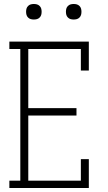

<svg xmlns="http://www.w3.org/2000/svg" viewBox="-20 -944 540 964"><path d="M27 0V-37H82V-698H27V-735H426V-590H386V-698H122V-401H364V-364H122V-37H386V-145H426V0ZM350 -846Q342 -846 334.5 -848Q327 -850 321 -856Q315 -862 313 -869.5Q311 -877 311 -885Q311 -893 313 -900.5Q315 -908 321 -914Q327 -920 334.5 -922Q342 -924 350 -924Q358 -924 365.5 -922Q373 -920 379 -914Q385 -908 387 -900.5Q389 -893 389 -885Q389 -877 387 -869.5Q385 -862 379 -856Q373 -850 365.5 -848Q358 -846 350 -846ZM150 -846Q142 -846 134.5 -848Q127 -850 121 -856Q115 -862 113 -869.5Q111 -877 111 -885Q111 -893 113 -900.5Q115 -908 121 -914Q127 -920 134.5 -922Q142 -924 150 -924Q158 -924 165.5 -922Q173 -920 179 -914Q185 -908 187 -900.5Q189 -893 189 -885Q189 -877 187 -869.5Q185 -862 179 -856Q173 -850 165.5 -848Q158 -846 150 -846Z"/></svg>

Font: Iosevka Curly Slab Extralight
Style: Regular
Weight: 200
Monospace: yes
Designer: Belleve Invis
Foundry: Belleve Invis
Version: Version 22.1.2; ttfautohint (v1.8.4)